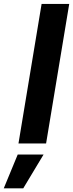

<svg xmlns="http://www.w3.org/2000/svg" viewBox="-88 -748 381 1001"><path d="M272.9 -727.5 152.3 0H8.3L128.9 -727.5ZM-68.4 233.9 4.4 57.6H139.2L33.2 233.9Z"/></svg>

Font: Inter Display
Style: Bold Italic
Weight: 700
Italic angle: -9.39999°
Designer: Rasmus Andersson
Foundry: rsms
Version: Version 4.000;git-a52131595